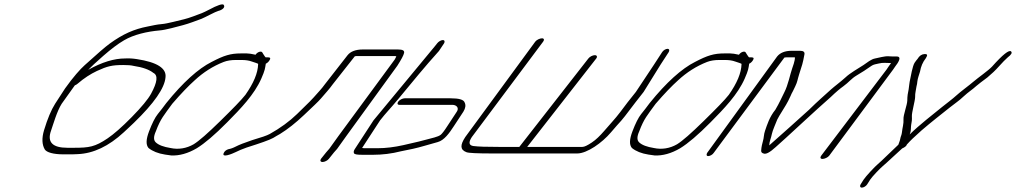

<svg xmlns="http://www.w3.org/2000/svg" viewBox="-20 -709 4641 877"><path d="M321.7 -319C328.3 -322 331.9 -324 334.9 -327C364 -352 393.3 -371 423.1 -385C470.9 -407 491.9 -412 543.5 -412C562.7 -412 578.9 -411 590.3 -408C631.2 -402 661.9 -391 680.6 -376C702.9 -365 698.4 -333 670.1 -281C656.5 -256 626.8 -220 581.6 -174C536.4 -128 499.5 -96 471.5 -77C413.7 -38 387.3 -34 317.7 -34H287.7C219.7 -34 194.5 -60 213.1 -112C222.9 -140 240 -201 261.7 -235ZM382.9 -390C395.4 -403 417.4 -424 451.9 -454C486.4 -484 517.4 -508 546.7 -525C590.8 -551 651.9 -565 708.9 -570C736.5 -572 788.5 -587 815.5 -594C842.4 -601 878.3 -615 900.2 -623C917.7 -630 964.5 -656 976.9 -659C993.9 -663 1010.8 -675 1001.7 -687C996.7 -693 974.2 -686 933.4 -664C921.4 -658 912 -653 902 -649C883.4 -642 842.8 -626 820.6 -621C797.3 -616 745.2 -601 718.8 -599C694.8 -597 680.5 -593 654.7 -588C592.4 -576 542.2 -554 481.4 -510C460.6 -495 423 -462 366.5 -411C346.3 -393 314.2 -357 277.2 -305L231.7 -235C213.9 -207 197.2 -167 181.1 -114C170.4 -78 171.6 -48 184.8 -26C193.4 -13 224 -4 269 -4H295.2C307.2 -4 320.4 -4 335.4 -5C406.7 -8 476.6 -41 545.7 -105C563.5 -121 578.4 -136 591.5 -148C683.7 -237 732.2 -307 736 -356C741 -397 697.6 -425 605.1 -439C586.4 -442 569 -443 551.6 -442C501.2 -442 445.6 -425 382.9 -390Z M1159.1 -416C1157.9 -375 1138.2 -329 1101.1 -276C1082.3 -252 1043.1 -212 986 -156C928.9 -100 889 -65 864.5 -50C831.7 -31 794.6 -25 758.4 -33C727.8 -38 704.8 -46 691.2 -59C681.1 -69 681 -85 691.8 -109C713.9 -168 728.7 -182 766.8 -235C807.3 -282 841.2 -317 869.1 -342C909 -379 953.1 -407 1001.6 -426C1017.1 -432 1035.7 -435 1057.3 -435H1082.5C1101.4 -435 1116.5 -433 1130 -428C1140 -424 1161.6 -419 1159.1 -416ZM1081 -465C1033 -465 1003.7 -456 946.4 -426C886.6 -396 815.8 -333 739.3 -238C727 -221 713.6 -204 700.7 -188C687.8 -172 674.5 -145 660.8 -109C647.1 -73 645.7 -48 658.4 -33C677 -18 702 -8 733.6 -3L761.6 1C798.4 3 838.5 -8 879.1 -32C914.9 -54 960.8 -93 1017.3 -150C1079.7 -213 1141.6 -277 1173.6 -350C1190.8 -389 1190.7 -397 1194.1 -418C1200.5 -421 1206 -426 1210 -432C1216.9 -442 1215.4 -447 1205.4 -447H1193.4C1191.8 -448 1188.3 -453 1183.2 -461L1177.7 -470C1173.1 -477 1155.7 -472 1147.3 -459C1130.2 -463 1116.2 -465 1107.2 -465Z M1482.5 16 1505.7 -13C1509.8 -18 1514 -23 1519.9 -29L1561.4 -87L1795.1 -409C1812.9 -437 1823.3 -456 1825.7 -467C1828.1 -478 1819.6 -483 1797.6 -483H1637.1C1604.7 -483 1581.3 -474 1567.7 -457L1463.9 -324C1449.1 -303 1431.8 -286 1412.8 -264C1391.4 -240 1358.1 -210 1336.7 -188C1302.8 -155 1260.5 -124 1212.1 -97C1199.6 -90 1172.7 -81 1132 -69C1096.1 -57 1071.2 -47 1057.8 -40C1044.3 -33 1032.4 -29 1024.9 -28C1013.4 -25 1004.9 -18 1001.5 -9C992.7 13 1040 -6 1056 -14C1069.4 -21 1086.9 -28 1106.3 -35C1169.3 -55 1210 -69 1227.9 -79C1238.6 -85 1248.8 -92 1258.9 -97C1294.7 -119 1331.1 -148 1369.1 -184C1407.2 -220 1434 -245 1445.9 -259C1466.1 -283 1484.5 -302 1499.9 -324L1600.7 -452C1604.9 -453 1609.7 -453 1613.3 -453H1777.8C1782.8 -453 1786.8 -453 1790.3 -452C1789.8 -449 1786.4 -444 1782.9 -437L1525.4 -87L1484.5 -30C1478 -23 1473.8 -18 1469.7 -13L1446.5 16C1440.6 24 1443.7 31 1453.3 31C1462.9 31 1476.6 24 1482.5 16Z M1799.2 -245C1793.3 -237 1795.1 -230 1804.7 -230H2017.9H2048.9C2065.4 -229 2078 -216 2066.6 -199L2022.6 -132C2009.3 -111 1999.4 -99 1993.9 -94C1980.7 -83 1950.1 -78 1929.8 -72C1916.6 -68 1880.1 -59 1822 -46C1781.9 -37 1741.7 -32 1705.4 -32H1653.4C1645.4 -32 1638.4 -32 1633.9 -33L1716 -159C1745 -196 1756.9 -206 1798.5 -256C1865.6 -337 1919 -403 1984.9 -476L2008.3 -511C2013.2 -519 2010.7 -526 2002.7 -526C1994.7 -526 1982.7 -519 1976.8 -511L1967.3 -499L1685.9 -159L1599.9 -27C1595.5 -20 1594.5 -14 1597 -9C1599.6 -4 1610.6 -2 1633.6 -2H1685.6C1725.2 -2 1768.9 -7 1811.4 -18C1849.2 -25 1885.1 -33 1915.6 -42C1946.1 -51 1967.7 -57 1979.1 -60C2009.1 -68 2032.4 -101 2052.6 -132L2096.6 -199C2106.5 -215 2108.4 -229 2102.3 -241C2097.7 -254 2076.7 -260 2037.7 -260H1828.5C1818.9 -260 1805.1 -253 1799.2 -245Z M3004.5 -471 2967.4 -414 2884.4 -289 2847 -242C2835.8 -227 2824.5 -212 2813.8 -198C2786.5 -162 2771.1 -148 2739 -110C2720.6 -89 2702.8 -71 2683.1 -58C2663.4 -45 2649.7 -38 2640.1 -38H2388.1L2703.6 -442C2709.6 -450 2706.5 -457 2696.9 -457C2687.3 -457 2673.6 -450 2667.6 -442L2352.1 -38H2257.3C2202 -38 2165.5 -39 2142 -42C2121.5 -45 2119.4 -59 2135.2 -83L2461.1 -519C2467.1 -527 2465.2 -534 2455.6 -534C2446 -534 2431.1 -527 2425.1 -519L2105.2 -83C2081 -46 2081.6 -25 2110.2 -14C2119.2 -10 2158.2 -8 2233.5 -8H2616.3C2661.9 -8 2730.5 -57 2770.3 -104C2790.4 -128 2807.1 -146 2817.8 -158C2840.3 -184 2859.9 -213 2883 -242L2919.8 -289L2997.4 -414L3034.5 -471C3039.4 -479 3036.9 -486 3028.9 -486C3020.9 -486 3009.4 -479 3004.5 -471Z M3367.1 -416C3365.9 -375 3346.2 -329 3309.1 -276C3290.3 -252 3251.1 -212 3194 -156C3136.9 -100 3097 -65 3072.5 -50C3039.7 -31 3002.6 -25 2966.4 -33C2935.8 -38 2912.8 -46 2899.2 -59C2889.1 -69 2889 -85 2899.8 -109C2921.9 -168 2936.7 -182 2974.8 -235C3015.3 -282 3049.2 -317 3077.1 -342C3117 -379 3161.1 -407 3209.6 -426C3225.1 -432 3243.7 -435 3265.3 -435H3290.5C3309.4 -435 3324.5 -433 3338 -428C3348 -424 3369.6 -419 3367.1 -416ZM3289 -465C3241 -465 3211.7 -456 3154.4 -426C3094.6 -396 3023.8 -333 2947.3 -238C2935 -221 2921.6 -204 2908.7 -188C2895.8 -172 2882.5 -145 2868.8 -109C2855.1 -73 2853.7 -48 2866.4 -33C2885 -18 2910 -8 2941.6 -3L2969.6 1C3006.4 3 3046.5 -8 3087.1 -32C3122.9 -54 3168.8 -93 3225.3 -150C3287.7 -213 3349.6 -277 3381.6 -350C3398.8 -389 3398.7 -397 3402.1 -418C3408.5 -421 3414 -426 3418 -432C3424.9 -442 3423.4 -447 3413.4 -447H3401.4C3399.8 -448 3396.3 -453 3391.2 -461L3385.7 -470C3381.1 -477 3363.7 -472 3355.3 -459C3338.2 -463 3324.2 -465 3315.2 -465Z M3215 4C3223 4 3235.4 -3 3240.3 -11L3562.8 -446C3567 -447 3569.4 -447 3571.8 -447H3610.2C3611.4 -447 3611.4 -443 3609.7 -434C3608 -425 3604.5 -413 3598.6 -397C3589.3 -371 3580.1 -321 3562.4 -287C3547.1 -257 3541.2 -241 3521.7 -208C3494.3 -174 3484.4 -140 3474.6 -112C3468.3 -95 3469.9 -80 3464.5 -63C3462.1 -54 3457.7 -39 3456.8 -21C3456.3 -14 3460.4 -10 3467.4 -8C3478.9 -3 3496.4 -13 3523 -37C3523.6 -38 3539.3 -52 3570.7 -80C3597.3 -104 3630.5 -135 3657.7 -160C3677.1 -178 3754.8 -249 3773.8 -265C3798.8 -289 3817.9 -305 3832.2 -315C3857.2 -333 3868.5 -350 3892.3 -364C3914.4 -377 3939.5 -393 3960.3 -408C3970.1 -415 3981.6 -416 3994.1 -419C4012.6 -424 4030.1 -421 4050.1 -421C4042.7 -410 4034.7 -400 4029.3 -391L3731.1 2C3725.1 10 3727 17 3736.8 17C3746.5 17 3761.7 10 3767.7 2L4059.3 -391C4064.7 -400 4072.2 -409 4079.6 -420C4092.9 -441 4090.9 -451 4075.9 -451H4057.9C4051.9 -451 4045.4 -452 4037.4 -452C4020.9 -453 3992.9 -445 3977.4 -442C3959.5 -439 3940.4 -423 3924.3 -412C3898.6 -395 3863.4 -376 3841.4 -355C3820.6 -336 3790.8 -314 3775.3 -300C3738.4 -266 3720.5 -252 3674.7 -207C3604.9 -143 3572.8 -116 3493.6 -45C3494.7 -65 3501.9 -77 3505.9 -98C3508.9 -113 3523.8 -146 3530.3 -163C3536.3 -177 3573.7 -233 3580.2 -248L3590.8 -270C3593.7 -277 3597.2 -285 3602 -293L3612.6 -315C3623.2 -337 3621.9 -343 3630.1 -369C3644.1 -413 3646.5 -417 3654.5 -461C3656.2 -472 3649.5 -477 3633.9 -477H3595.5C3565.5 -477 3543.4 -468 3529.7 -451L3210.3 -11C3205.4 -3 3207 4 3215 4Z M3941.1 133 3954.4 112C3963.3 98 4000 60 4012 50C4026.9 38 4083.7 -16 4100.9 -31C4112.3 -36 4120.6 -42 4122.4 -49C4142.5 -71 4151.4 -79 4189 -113C4235.5 -153 4277.2 -185 4318.3 -218C4345.7 -240 4357.6 -246 4382 -269C4403.4 -289 4419.5 -298 4440.4 -317C4450.5 -326 4467.2 -338 4489.8 -355C4510.2 -372 4527.1 -388 4543 -406C4558.8 -424 4572.2 -437 4583.1 -447C4599.1 -459 4604.5 -468 4598.4 -474C4589.9 -483 4560.5 -460 4511.5 -405C4496.1 -388 4446.1 -353 4426.4 -336C4406.8 -319 4366.8 -290 4348.4 -273C4332.3 -258 4300.1 -234 4284 -221C4244.7 -189 4178.6 -138 4135.3 -95C4135.8 -96 4135.8 -98 4137.8 -102C4141.7 -112 4140.1 -129 4142 -139L4144.9 -157C4145.3 -162 4145.8 -169 4145.2 -178C4144.1 -194 4159.7 -248 4160 -265C4160 -275 4160.5 -284 4162.2 -291L4166.2 -314C4168.5 -322 4169.7 -330 4170.2 -337C4171.9 -352 4177.7 -366 4182.4 -382C4186.4 -405 4194.6 -425 4208.8 -443C4215.9 -455 4219.5 -463 4202.1 -462C4189.5 -461 4179.3 -454 4171.1 -440C4167.5 -436 4162.8 -430 4157.4 -422C4148 -407 4139.8 -358 4137.4 -347C4133.5 -331 4132.7 -315 4130.3 -300L4126 -277C4125 -269 4124.1 -259 4124.2 -249C4123.7 -230 4105.6 -183 4106.9 -165C4108.3 -143 4101.9 -126 4099.7 -104C4098.6 -92 4093.8 -86 4092.1 -75C4091 -67 4086.3 -57 4083.4 -48C4068.5 -35 4002.3 31 3989.4 41C3978 50 3933.8 97 3924.4 112L3911.1 133C3906.2 141 3908.7 148 3916.7 148C3924.7 148 3936.2 141 3941.1 133Z"/></svg>

Font: MewTooHand
Style: UltimateItaWide
Weight: 400
Designer: Mew Too, Robert Jablonski
Version: Version 0.77